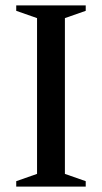

<svg xmlns="http://www.w3.org/2000/svg" viewBox="-20 -690 377 710"><path d="M297 -20V0H40V-20L117 -47V-623L40 -650V-670H297V-650L220 -623V-47Z"/></svg>

Font: Newsreader Text Medium
Style: Regular
Weight: 500
Designer: Hugues Gentile
Foundry: Production Type
Version: Version 1.001